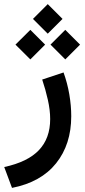

<svg xmlns="http://www.w3.org/2000/svg" viewBox="-35 -642 408 926"><path d="M195.3 -622.1 266.6 -550.8 195.3 -479.5 124 -550.8ZM279.8 -498 351.1 -426.8 279.8 -355.5 208.5 -426.8ZM111.3 -498 182.6 -426.8 111.3 -355.5 39.6 -426.8ZM22.9 264.2 -14.6 163.6Q98.6 139.2 152.8 82Q207 24.9 207 -67.9Q207 -110.8 195.8 -160.6Q184.6 -210.4 168.5 -258.3L271.5 -292.5Q290 -241.2 299.3 -186.8Q308.6 -132.3 308.6 -81.5Q308.6 54.2 235.6 145.5Q162.6 236.8 22.9 264.2Z"/></svg>

Font: Vazirmatn UI Medium
Style: Regular
Weight: 500
Designer: Saber Rastikerdar
Foundry: Saber Rastikerdar
Version: Version 33.003